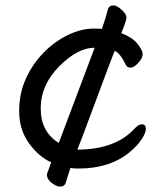

<svg xmlns="http://www.w3.org/2000/svg" viewBox="-20 -602 596 712"><path d="M198 -72 331 -425Q268 -425 199.5 -356Q131 -287 131 -200Q131 -113 198 -72ZM203 90Q190 90 172 76.5Q154 63 154 45Q154 42 157.5 34Q161 26 166 10L170 0Q123 -21 87 -71.5Q51 -122 51 -190Q51 -256 76 -310.5Q101 -365 141.5 -406.5Q182 -448 231.5 -472Q281 -496 328 -496Q346 -496 358 -495Q371 -532 381 -570Q386 -582 401 -582Q413 -582 431 -566Q449 -550 449 -537Q449 -526 430 -479Q470 -464 489.5 -440Q509 -416 509 -401Q509 -386 492.5 -368.5Q476 -351 465 -351Q453 -351 448 -359Q424 -408 405 -413Q395 -389 336 -230Q277 -71 267 -47Q408 -48 478 -124Q493 -141 506 -141Q521 -141 521 -124Q521 -110 506 -86.5Q491 -63 460 -37Q387 23 271 23Q255 23 241 21L223 78Q218 90 203 90Z"/></svg>

Font: LXGW WenKai Lite Medium
Style: Regular
Weight: 500
Designer: LXGW / Fontworks Inc.
Foundry: LXGW / Fontworks Inc.
Version: Version 1.511; March 25, 2025